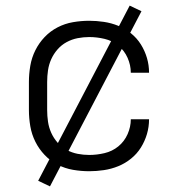

<svg xmlns="http://www.w3.org/2000/svg" viewBox="-20 -602 640 684"><path d="M298 8Q269 8 240 3Q211 -2 185 -15.5Q159 -29 139 -50Q119 -71 106 -97Q93 -123 88 -152Q83 -181 83 -210V-310Q83 -339 88 -368Q93 -397 106 -423Q119 -449 139 -470Q159 -491 185 -504.5Q211 -518 240 -523Q269 -528 298 -528Q324 -528 350.5 -524Q377 -520 401.5 -510Q426 -500 447 -483Q468 -466 482 -443.5Q496 -421 503.5 -395.5Q511 -370 511 -343H446Q446 -370 434.5 -396Q423 -422 401.5 -439.5Q380 -457 352.5 -463.5Q325 -470 298 -470Q277 -470 256.5 -466Q236 -462 217.5 -452Q199 -442 185 -426Q171 -410 162.5 -391Q154 -372 151 -351.5Q148 -331 148 -310V-210Q148 -189 151 -168.5Q154 -148 162.5 -129Q171 -110 185 -94Q199 -78 217.5 -68Q236 -58 256.5 -54Q277 -50 298 -50Q325 -50 352.5 -56.5Q380 -63 401.5 -80.5Q423 -98 434.5 -124Q446 -150 446 -177H511Q511 -150 503.5 -124.5Q496 -99 482 -76.5Q468 -54 447 -37Q426 -20 401.5 -10Q377 0 350.5 4Q324 8 298 8ZM158 62 116 42 442 -582 484 -562Z"/></svg>

Font: Iosevka Aile Light
Style: Regular
Weight: 300
Designer: Belleve Invis
Foundry: Belleve Invis
Version: Version 27.3.5; ttfautohint (v1.8.4)